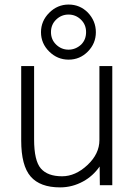

<svg xmlns="http://www.w3.org/2000/svg" viewBox="-20 -813 587 844"><path d="M336.9 -617.2Q358.4 -638.7 358.4 -671.9Q358.4 -705.1 335.4 -727.1Q312.5 -749 281.2 -749Q250 -749 227.1 -727.1Q204.1 -705.1 204.1 -671.9Q204.1 -638.7 227.1 -616.7Q250 -594.7 281.2 -594.7Q312.5 -594.7 336.9 -617.2ZM366.2 -757.8Q401.4 -720.7 401.4 -671.4Q401.4 -622.1 366.2 -586.4Q331.1 -550.8 281.7 -550.8Q232.4 -550.8 196.3 -586.4Q160.2 -622.1 160.2 -671.4Q160.2 -720.7 196.3 -756.8Q232.4 -793 281.7 -793Q331.1 -793 366.2 -757.8ZM417 -522.5H473.6V1H418.9L418 -81.1Q388.7 -39.1 345.7 -15.6Q297.9 10.7 244.1 10.7Q156.2 10.7 114.7 -37.1Q73.2 -85 73.2 -195.3V-522.5H129.9V-200.2Q129.9 -106.4 159.7 -72.3Q189.5 -38.1 252.9 -38.1Q311.5 -38.1 364.3 -87.4Q417 -136.7 417 -197.3Z"/></svg>

Font: Gen Shin Gothic Light
Style: Regular
Weight: 200
Designer: [Source Han Sans]
Ryoko NISHIZUKA  (kana & ideographs); Paul D. Hunt (Latin, Greek & Cyrillic); Wenlong ZHANG  (bopomofo
Version: Version 1.002.20150607